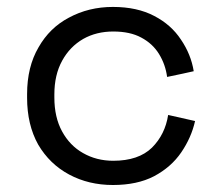

<svg xmlns="http://www.w3.org/2000/svg" viewBox="-20 -523 638 557"><path d="M307.6 13.7Q237.3 13.7 180.7 -16.6Q124 -46.9 90.8 -103.5Q58.6 -161.1 58.6 -239.3Q58.6 -242.2 58.6 -250Q58.6 -329.1 91.8 -385.7Q124 -442.4 179.7 -471.7Q237.3 -502.9 307.6 -502.9Q377.9 -502.9 427.7 -476.6Q476.6 -451.2 504.9 -408.2Q534.2 -365.2 542 -316.4Q516.6 -310.5 464.8 -299.8Q460 -335.9 441.4 -366.2Q422.9 -396.5 389.6 -414.1Q357.4 -431.6 308.6 -431.6Q259.8 -431.6 221.7 -410.2Q182.6 -387.7 160.2 -346.7Q137.7 -305.7 137.7 -249Q137.7 -246.1 137.7 -240.2Q137.7 -182.6 160.2 -141.6Q182.6 -100.6 220.7 -79.1Q259.8 -56.6 308.6 -56.6Q381.8 -56.6 420.9 -94.7Q459 -132.8 467.8 -189.5Q494.1 -183.6 545.9 -171.9Q535.2 -124 505.9 -81.1Q476.6 -38.1 426.8 -11.7Q377.9 13.7 307.6 13.7Z"/></svg>

Font: Kadena Space Grotesk
Style: Regular
Weight: 400
Designer: Florian Karsten
Version: Version 2.000